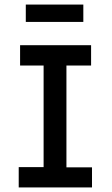

<svg xmlns="http://www.w3.org/2000/svg" viewBox="-20 -821 490 841"><path d="M62 0V-89H171V-534H68V-623H379V-534H271V-88H383V0ZM93 -725V-801H345V-725Z"/></svg>

Font: Inconsolata SemiCondensed Bold
Style: Regular
Weight: 700
Width: 4
Monospace: yes
Designer: Raph Levien, Cyreal, Brenton Simpson
Foundry: Raph Levien, Cyreal, Google
Version: Version 3.001; ttfautohint (v1.8.2.53-6de2)